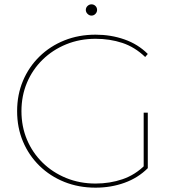

<svg xmlns="http://www.w3.org/2000/svg" viewBox="-20 -863 814 886"><path d="M421 3Q343 3 277 -23.5Q211 -50 162 -98Q113 -146 86 -210Q59 -274 59 -350Q59 -426 86 -490Q113 -554 162 -602Q211 -650 277 -676.5Q343 -703 421 -703Q492 -703 554.5 -681Q617 -659 662 -614L650 -600Q602 -646 544.5 -665Q487 -684 421 -684Q348 -684 285.5 -658.5Q223 -633 176.5 -587.5Q130 -542 104.5 -481.5Q79 -421 79 -350Q79 -279 104.5 -218.5Q130 -158 176.5 -112.5Q223 -67 285.5 -41.5Q348 -16 421 -16Q487 -16 545.5 -36Q604 -56 650 -102L662 -87Q617 -42 554.5 -19.5Q492 3 421 3ZM662 -87 643 -89V-343H662ZM402 -791Q392 -791 384 -799Q376 -807 376 -817Q376 -828 384 -835.5Q392 -843 402 -843Q413 -843 420.5 -835.5Q428 -828 428 -817Q428 -807 420.5 -799Q413 -791 402 -791Z"/></svg>

Font: Montserrat Thin
Style: Regular
Weight: 100
Designer: Julieta Ulanovsky
Foundry: Julieta Ulanovsky
Version: Version 9.000